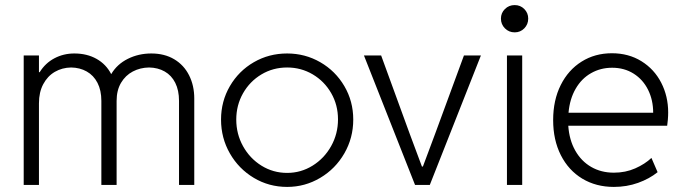

<svg xmlns="http://www.w3.org/2000/svg" viewBox="-20 -735 2720 763"><path d="M74.2 -514.6H134.8V-448.2H137.7Q160.2 -484.4 196.3 -503.4Q232.4 -522.5 275.4 -522.5Q325.7 -522.5 363.8 -501Q401.9 -479.5 421.9 -440.4Q445.3 -480 488 -501.2Q530.8 -522.5 581.1 -522.5Q633.8 -522.5 672.4 -499.5Q710.9 -476.6 731.4 -435.8Q752 -395 752 -343.8V0H691.4V-334Q691.4 -376 676.5 -405.8Q661.6 -435.5 634.5 -450.9Q607.4 -466.3 572.3 -466.8Q537.1 -466.3 507.8 -450.9Q478.5 -435.5 460.9 -405.8Q443.4 -376 443.4 -334V0H382.8V-334Q382.8 -376 367.4 -405.8Q352.1 -435.5 324.7 -450.9Q297.4 -466.3 262.7 -466.8Q227.1 -466.3 198 -449.5Q168.9 -432.6 151.9 -400.6Q134.8 -368.7 134.8 -324.2V0H74.2Z M858.4 -259.8Q858.4 -332.5 893.6 -392.8Q928.7 -453.1 988.8 -487.8Q1048.8 -522.5 1121.1 -522.5Q1192.4 -522.5 1252.7 -487.8Q1313 -453.1 1348.4 -392.8Q1383.8 -332.5 1383.8 -259.8Q1383.8 -187 1348.4 -125.5Q1313 -64 1252.4 -28.1Q1191.9 7.8 1121.1 7.8Q1048.8 7.8 988.8 -28.1Q928.7 -64 893.6 -125.2Q858.4 -186.5 858.4 -259.8ZM1323.2 -260.7Q1323.2 -317.9 1296.1 -365Q1269 -412.1 1222.7 -439.5Q1176.3 -466.8 1121.1 -466.8Q1064.9 -466.8 1018.8 -439.2Q972.7 -411.6 945.8 -364.3Q918.9 -316.9 918.9 -259.8Q918.9 -202.6 945.8 -154.1Q972.7 -105.5 1019 -76.7Q1065.4 -47.9 1121.1 -47.9Q1175.8 -47.9 1222.2 -76.7Q1268.6 -105.5 1295.9 -154.3Q1323.2 -203.1 1323.2 -260.7Z M1426.3 -514.6H1494.6L1607.9 -204.1L1656.7 -73.2H1660.6L1709.5 -204.1L1823.7 -514.6H1891.1L1688 0H1629.4Z M1994.6 -514.6H2055.2V0H1994.6ZM1970.7 -661.1Q1970.7 -683.6 1986.6 -699.2Q2002.4 -714.8 2025.4 -714.8Q2047.9 -714.8 2063.5 -699.2Q2079.1 -683.6 2079.1 -661.1Q2079.1 -638.2 2063.5 -622.3Q2047.9 -606.4 2025.4 -606.4Q2002.4 -606.4 1986.6 -622.3Q1970.7 -638.2 1970.7 -661.1Z M2178.2 -257.8Q2178.2 -336.9 2208.3 -397Q2238.3 -457 2291.3 -490.2Q2344.2 -523.4 2411.6 -523.4Q2478 -523.4 2529.1 -491.7Q2580.1 -460 2607.7 -406.2Q2635.3 -352.5 2635.3 -288.1Q2635.3 -274.4 2634 -259Q2632.8 -243.7 2631.3 -235.4H2238.3Q2242.2 -178.7 2266.1 -136.5Q2290 -94.2 2329.6 -71.5Q2369.1 -48.8 2419.4 -48.8Q2465.8 -48.8 2504.4 -65.9Q2543 -83 2568.8 -107.4L2593.3 -50.8Q2560.5 -24.4 2515.6 -8.3Q2470.7 7.8 2419.4 7.8Q2348.6 7.8 2293.9 -25.1Q2239.3 -58.1 2208.7 -118.4Q2178.2 -178.7 2178.2 -257.8ZM2575.7 -287.1Q2575.7 -337.4 2555.4 -378.2Q2535.2 -418.9 2498 -442.4Q2460.9 -465.8 2412.6 -465.8Q2366.7 -465.8 2328.9 -444.3Q2291 -422.9 2267.6 -382.3Q2244.1 -341.8 2239.3 -287.1Z"/></svg>

Font: Reddit Sans Chocolate Light
Style: Regular
Weight: 300
Designer: Stephen Hutchings
Foundry: Reddit
Version: Version 1.013